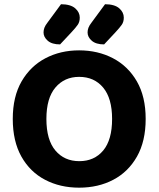

<svg xmlns="http://www.w3.org/2000/svg" viewBox="-20 -859 740 896"><path d="M659.8 -304Q659.8 -200 619.2 -128.4Q578.5 -56.7 508.5 -20Q438.4 16.8 349.3 16.8Q260.5 16.8 190.3 -20Q120.1 -56.7 79.8 -128.4Q39.6 -200 39.6 -304Q39.6 -408 80.8 -479.3Q122.1 -550.5 192.2 -587.3Q262.2 -624 349.3 -624Q436.6 -624 507.1 -587.3Q577.5 -550.5 618.7 -479.3Q659.8 -408 659.8 -304ZM503.1 -304Q503.1 -400.2 461.4 -450.3Q419.8 -500.3 349.3 -500.3Q280.6 -500.3 238.6 -450.6Q196.5 -401 196.5 -304Q196.5 -206.3 238.5 -156.6Q280.4 -106.9 350.1 -106.9Q420 -106.9 461.6 -156.6Q503.1 -206.3 503.1 -304ZM202 -754.1 264.7 -839.3Q309.5 -839 330.9 -820.3Q352.2 -801.6 352.2 -776.9Q352.2 -756.8 342.7 -743.2Q333.2 -729.5 313.6 -708.6L260.4 -651.8Q222.4 -651.8 202.8 -668.9Q183.2 -686 183.2 -707.4Q183.2 -718.7 187.2 -729.5Q191.2 -740.3 202 -754.1ZM407.5 -754.1 470.2 -839.3Q515 -839 536.4 -820.3Q557.7 -801.6 557.7 -776.9Q557.7 -756.8 548.1 -743.2Q538.4 -729.5 519 -708.6L465.9 -651.8Q427.9 -651.8 408.3 -668.9Q388.7 -686 388.7 -707.4Q388.7 -718.7 392.7 -729.5Q396.7 -740.3 407.5 -754.1Z"/></svg>

Font: Baloo Paaji 2
Style: Regular
Weight: 400
Designer: Shuchita Grover, Noopur Datye and Ek Type
Foundry: Ek Type
Version: Version 1.700